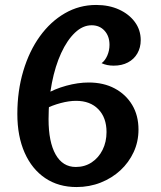

<svg xmlns="http://www.w3.org/2000/svg" viewBox="-20 -730 648 775"><path d="M161 -348Q200 -371 247.5 -384Q295 -397 338 -397Q398 -397 443 -373Q488 -349 513.5 -306.5Q539 -264 539 -207Q539 -158 519.5 -116Q500 -74 466 -42.5Q432 -11 386.5 7Q341 25 289 25Q216 25 162.5 -11Q109 -47 79.5 -113.5Q50 -180 50 -270Q50 -363 74 -443.5Q98 -524 141 -583.5Q184 -643 242 -676.5Q300 -710 368 -710Q420 -710 460.5 -691.5Q501 -673 524.5 -641Q548 -609 548 -568Q548 -538 534.5 -514.5Q521 -491 496.5 -478Q472 -465 439 -465Q411 -465 390 -475Q404 -485 413 -505.5Q422 -526 422 -549Q422 -584 402 -606Q382 -628 350 -628Q314 -628 282.5 -598Q251 -568 227 -516Q203 -464 189.5 -395.5Q176 -327 176 -249Q176 -157 204.5 -106.5Q233 -56 286 -56Q322 -56 350 -74.5Q378 -93 394 -125Q410 -157 410 -197Q410 -255 377 -289Q344 -323 287 -323Q259 -323 225 -314Q191 -305 159 -289Z"/></svg>

Font: Merienda
Style: Bold
Weight: 700
Designer: Eduardo Rodriguez Tunni
Foundry: Eduardo Rodriguez Tunni
Version: Version 2.001